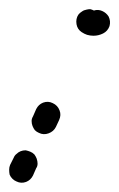

<svg xmlns="http://www.w3.org/2000/svg" viewBox="-56 -290 260 419"><path d="M-35 91Q-33 96 -29 100Q-25 104 -20 106Q-10 111 1 107Q11 103 16 93L23 77Q26 73 26 67Q26 62 24 56Q22 51 19 47Q15 43 10 41Q5 39 0 38Q-6 38 -11 40Q-16 42 -20 46Q-24 49 -26 54L-34 70Q-36 75 -36 80Q-36 86 -35 91ZM15 -15Q17 -10 20 -6Q24 -2 29 0Q39 5 50 1Q61 -3 66 -13L73 -28Q78 -39 74 -49Q70 -60 59 -65Q49 -70 38 -66Q28 -62 23 -52L16 -36Q13 -31 13 -26Q13 -20 15 -15ZM181 -254Q186 -244 183 -233Q179 -222 169 -217Q159 -212 148 -212Q141 -212 134 -214Q128 -216 122 -220Q113 -226 111 -237Q109 -249 115 -258Q118 -262 123 -265Q127 -268 133 -269Q137 -270 141 -270Q145 -269 149 -267Q158 -270 167 -266Q176 -262 181 -254Z"/></svg>

Font: FRB American Cursive Guidelines Dotted Ultra
Style: Bold Italic
Weight: 1000
Italic angle: -25°
Version: Version 2.0;Modular Font Editor K font №1